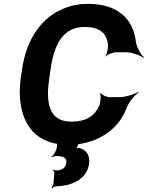

<svg xmlns="http://www.w3.org/2000/svg" viewBox="-20 -741 767 996"><path d="M350 -110C231 -110 218 -211 235 -332L242 -379C260 -507 304 -601 419 -601C495 -601 533 -571 540 -511C542 -495 536 -461 527 -450L529 -448C538 -459 567 -470 583 -470H631C662 -470 707 -455 724 -441L727 -444C710 -458 689 -495 685 -525C670 -647 587 -721 436 -721C391 -721 349 -713 311 -697C193 -649 116 -536 94 -378L87 -332C80 -279 81 -232 89 -190C110 -74 184 10 334 10C378 10 417 4 454 -9C539 -38 606 -96 639 -186C650 -214 679 -248 699 -261L696 -264C677 -251 629 -237 600 -237H550C533 -237 508 -248 503 -259L499 -256C505 -246 502 -212 496 -196C472 -138 425 -110 350 -110ZM324 104C321 129 302 140 279 143C272 144 261 141 257 138L255 141C259 144 262 152 262 159L257 212C257 218 250 229 247 232L250 235C255 231 263 226 269 226C292 225 312 222 331 218C384 204 433 172 442 109C448 64 428 37 392 27C387 26 375 25 372 28L374 31C378 28 382 17 385 11C387 4 395 -5 400 -8L398 -12C393 -8 382 -3 375 -3H319C305 -3 281 -13 275 -22L272 -19C277 -10 278 17 273 32L266 48C263 57 253 68 247 72L249 75C256 71 270 67 279 68C307 71 328 76 324 104Z"/></svg>

Font: Asimov
Style: EdgeIt
Weight: 500
Designer: Google
Version: Version 2.000980: 2014